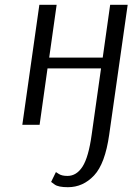

<svg xmlns="http://www.w3.org/2000/svg" viewBox="-20 -520 556 800"><path d="M263 260Q223 260 208 249Q193 238 193 238L213 197Q213 197 225.5 205Q238 213 261 213Q299 213 324 174Q349 135 362 41L401 -235H178L145 0H73L144 -500H216L185 -280H408L439 -500H512L435 41Q418 162 372 211Q326 260 263 260Z"/></svg>

Font: Arsenal SC
Style: Italic
Weight: 400
Italic angle: -9.10001°
Designer: Andrij Shevchenko
Foundry: Stairsfor
Version: Version 2.001; ttfautohint (v1.8.4.7-5d5b)